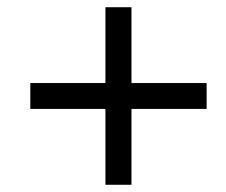

<svg xmlns="http://www.w3.org/2000/svg" viewBox="-20 -597 624 529"><path d="M342.3 -296.9V-87.9H270.5V-296.9H63.5V-368.2H270.5V-577.1H342.3V-368.2H549.3V-296.9Z"/></svg>

Font: Liberation Sans
Style: Italic
Weight: 400
Italic angle: -12°
Designer: Steve Matteson
Foundry: Ascender Corporation
Version: Version 2.1.5